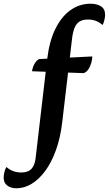

<svg xmlns="http://www.w3.org/2000/svg" viewBox="-142 -754 585 1032"><path d="M-53.4 258Q-84.3 258 -103.3 243.1Q-122.4 228.3 -122.4 200.6Q-122.4 187.3 -118.2 170.6Q-114.1 153.9 -107.8 143.6Q-90.8 158.1 -71.3 165.6Q-51.8 173.1 -28.3 173.1Q-2.8 173.1 13.3 164.3Q29.3 155.4 38.3 136.8Q47.3 118.2 50.3 88.7L112 -438.9Q123.5 -534.1 156.1 -599.7Q188.6 -665.4 237.2 -699.7Q285.8 -734 344.2 -734Q379.5 -734 401.2 -719.8Q422.9 -705.6 422.9 -674.2Q422.9 -661.5 418.6 -644.6Q414.3 -627.6 409.3 -619.6Q392.3 -634.6 372.8 -641.9Q353.3 -649.1 330.9 -649.1Q303.3 -649.1 285.8 -638.4Q268.2 -627.7 258.7 -604.3Q249.1 -580.9 244.7 -541.6L193 -101.5Q183 -13.5 158.4 53.8Q133.9 121.1 100 166.3Q66.2 211.5 26.9 234.8Q-12.4 258 -53.4 258ZM306.9 -360.9 30.2 -371Q33.5 -394.6 44.6 -412.9Q55.6 -431.2 68.6 -436.5L354.1 -450.6Q354.1 -436.5 348.8 -416.7Q343.4 -396.9 332.9 -381.1Q322.5 -365.3 306.9 -360.9Z"/></svg>

Font: Petrona
Style: Italic
Weight: 400
Italic angle: -9°
Designer: Ringo R. Seeber
Foundry: Ringo R. Seeber
Version: Version 2.001; ttfautohint (v1.8.3)